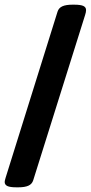

<svg xmlns="http://www.w3.org/2000/svg" viewBox="-20 -722 388 821"><path d="M0 56Q0 51 4 38L226 -672Q231 -688 246.5 -695Q262 -702 290 -702H297Q325 -702 336.5 -696.5Q348 -691 348 -679Q348 -670 344 -658L122 49Q117 65 101.5 72Q86 79 58 79H51Q23 79 11.5 73.5Q0 68 0 56Z"/></svg>

Font: Asap Condensed
Style: Bold
Weight: 700
Designer: Pablo Cosgaya
Foundry: Omnibus-Type
Version: Version 1.010; ttfautohint (v1.8)